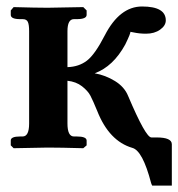

<svg xmlns="http://www.w3.org/2000/svg" viewBox="-20 -456 550 592"><path d="M69.8 -359.9Q69.8 -379.9 65.9 -388.4Q62 -397 49.8 -397H42Q13.2 -397 13.2 -410.2V-423.8L22 -434.1Q91.8 -432.1 127 -432.1L236.8 -434.1L247.1 -423.8V-410.2Q247.1 -397 216.8 -397H208Q188 -397 188 -359.9V-249Q223.1 -250 248 -269Q272.9 -288.1 303.2 -347.2Q349.1 -436 418 -436Q491.2 -436 491.2 -393.1Q491.2 -377 473.6 -364.5Q456.1 -352.1 430.2 -352.1Q410.2 -352.1 392.1 -356Q384.3 -357.9 381.8 -357.9Q383.8 -355 366.2 -318.8Q329.1 -251 272 -230Q305.2 -224.1 334.5 -206.1Q363.8 -188 375 -160.2Q429.2 -32.2 446.8 -32.2H462.9Q509.8 -32.2 509.8 -11.2V116.2H449.2Q446.3 110.4 445.8 107.9Q419.9 8.8 388.2 0Q316.4 -21 279.8 -113.8Q266.6 -146 258.8 -160.9Q251 -175.8 232.9 -189.9Q214.8 -204.1 188 -207V-75.2Q188 -35.2 208 -35.2H216.8Q246.6 -35.2 247.1 -22.9V-7.8L236.8 1Q166 -1 127 -1L22 1L13.2 -7.8V-22.9Q13.2 -35.2 42 -35.2H49.8Q69.8 -35.2 69.8 -75.2Z"/></svg>

Font: Linux Libertine
Style: Semibold
Weight: 600
Designer: Philipp H. Poll
Foundry: Philipp H. Poll
Version: Version 5.1.2 ; ttfautohint (v0.9)